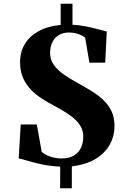

<svg xmlns="http://www.w3.org/2000/svg" viewBox="-20 -885 705 1033"><path d="M303.5 128 304 11.5Q249.5 9 204.5 -0.8Q159.5 -10.5 127.8 -20.2Q96 -30 80.5 -32.5L91.5 -215.5H178L204.5 -67.5Q218 -56.5 234.5 -48.8Q251 -41 270.2 -36.8Q289.5 -32.5 311.5 -32.5Q350.5 -32.5 376.5 -47.5Q402.5 -62.5 415.2 -89.2Q428 -116 428 -150.5Q428 -177.5 416.8 -199.8Q405.5 -222 384.2 -242Q363 -262 333.2 -280.5Q303.5 -299 267 -318.5Q237.5 -334 206 -354Q174.5 -374 147.8 -401Q121 -428 104.5 -464.8Q88 -501.5 88 -551Q88 -606 113.8 -648.5Q139.5 -691 188.5 -717.8Q237.5 -744.5 306.5 -751V-865H370V-751.5Q406 -750.5 443.2 -742.8Q480.5 -735 510.5 -726.8Q540.5 -718.5 554.5 -715.5L546 -548H461L438 -683Q421.5 -695.5 398.5 -702.8Q375.5 -710 351 -710Q317.5 -710 294.8 -695.2Q272 -680.5 260.8 -656Q249.5 -631.5 249.5 -601Q249.5 -564 269.8 -535.5Q290 -507 325 -483Q360 -459 405 -434.5Q441 -414.5 475 -393.5Q509 -372.5 536.5 -346.5Q564 -320.5 580 -286.8Q596 -253 596 -207.5Q596 -151.5 569.8 -105.5Q543.5 -59.5 492.8 -29.2Q442 1 366.5 10V128Z"/></svg>

Font: Merriweather 96pt ExtraBold
Style: Regular
Weight: 800
Version: Version 2.100